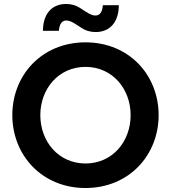

<svg xmlns="http://www.w3.org/2000/svg" viewBox="-20 -927 843 958"><path d="M406.7 11.2C625.5 10.7 771.5 -154.3 771.5 -352.5C771.5 -551.3 625.5 -715.3 406.7 -715.8C406.7 -715.8 406.7 -715.8 406.7 -715.8H406.2C187.5 -715.3 41.5 -551.3 41.5 -352.5C41.5 -154.3 187.5 10.7 406.2 11.2C406.2 11.2 406.2 11.2 406.7 11.2ZM181.2 -352.5C181.2 -482.9 271.5 -593.3 406.7 -593.3C541.5 -593.3 631.8 -482.9 631.8 -352.5C631.8 -221.2 541.5 -111.3 406.7 -111.3C271.5 -111.3 181.2 -221.2 181.2 -352.5ZM194.3 -773.4H273.9C276.4 -808.1 289.6 -824.7 311 -824.7C332.5 -824.7 353.5 -809.1 383.3 -790V-789.6C409.2 -772.9 432.1 -767.1 457 -767.1C532.7 -767.1 572.8 -821.8 572.8 -900.9H493.2C490.7 -866.2 477.5 -849.6 456.1 -849.6C434.6 -849.6 413.6 -865.2 383.8 -884.3V-884.8C357.9 -901.4 335 -907.2 310.1 -907.2C234.4 -907.2 194.3 -852.5 194.3 -773.4Z"/></svg>

Font: Faust Sans Bold
Style: Regular
Weight: 700
Designer: Andreas Faust
Version: Version 1.003;Glyphs 3.1.2 (3151)